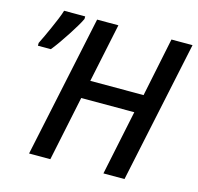

<svg xmlns="http://www.w3.org/2000/svg" viewBox="-104 -824 960 933"><g transform="rotate(15 376.0 -357.0)"><path d="M121 0 272 -714H379L317 -418H585L646 -714H752L601 0H495L563 -326H296L228 0ZM27 -531Q36 -549 47 -572.5Q58 -596 69 -621Q80 -646 90 -670Q100 -694 106 -714H212V-701Q204 -684 190.5 -661.5Q177 -639 160.5 -613.5Q144 -588 126.5 -563Q109 -538 92 -517H27Z"/></g></svg>

Font: Noto Sans Display Medium
Style: Italic
Weight: 500
Italic angle: -12°
Designer: Monotype Design Team
Foundry: Monotype Imaging Inc.
Version: Version 2.003